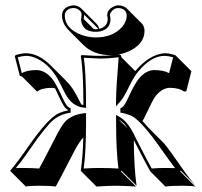

<svg xmlns="http://www.w3.org/2000/svg" viewBox="-20 -638 757 718"><path d="M249.5 -56.6Q200.7 38.1 188.5 59.6Q167.5 56.6 125.5 56.6Q89.4 56.6 76.7 59.6L20 2.9L18.1 0Q42.5 -26.9 91.8 -98.6Q114.7 -131.3 137.2 -158.2Q175.3 -204.1 202.6 -215.8Q216.8 -221.7 233.9 -225.1V-227.1Q228.5 -230 224.6 -233.9Q215.8 -242.7 193.8 -291Q189.5 -300.8 186 -307.6Q179.2 -309.6 173.3 -309.6Q135.3 -309.1 118.7 -295.4L62 -352.1L54.2 -354L35.2 -428.2L39.1 -432.1Q61.5 -439 78.1 -439Q124.5 -438 169.4 -393.6L226.1 -336.9Q244.6 -318.4 257.3 -297.4Q265.6 -283.7 284.2 -247.1Q288.6 -246.1 292 -245.6Q291.5 -376 282.2 -428.2L285.2 -432.1Q292 -432.1 309.1 -430.7Q339.8 -428.7 356 -429.2Q378.9 -429.2 406.7 -432.1Q399.9 -431.6 393.6 -431.6Q330.1 -432.1 292.5 -469.2L235.8 -525.9Q212.4 -550.3 211.9 -580.1Q211.9 -605.5 239.3 -615.2Q248 -617.7 255.9 -618.2Q272.5 -617.2 284.2 -606L340.8 -549.3Q349.1 -540 351.1 -530.3Q381.8 -537.6 382.8 -565.9Q382.3 -572.3 381.8 -575.2Q380.9 -577.1 380.9 -581.5Q380.9 -601.1 404.3 -613.3Q413.1 -617.7 420.9 -618.2Q442.4 -617.7 454.1 -606.4L510.7 -549.8Q520 -539.1 520.5 -523.4Q520.5 -473.1 461.9 -446.3Q440.4 -436.5 417 -433.1Q418.5 -433.1 421.4 -433.6Q424.3 -434.1 424.8 -434.1Q429.2 -433.6 431.6 -431.6Q433.6 -428.2 434.1 -423.8L485.8 -372.1Q539.6 -435.5 596.2 -439Q613.3 -439 633.8 -432.1H634.8L639.2 -428.2L695.8 -371.6L676.8 -297.4L668.5 -295.4Q650.4 -309.6 613.8 -309.6Q585.4 -308.1 561.5 -278.3Q550.8 -263.7 524.9 -208Q518.1 -193.4 512.7 -185.5Q522.9 -174.8 537.1 -158.2L593.8 -101.6Q612.8 -79.1 664.6 -3.9Q688 29.8 712.4 56.6L655.8 0L653.8 2.9L710.4 59.6Q697.8 56.6 661.6 56.6Q620.1 56.6 598.6 59.6L542 2.9Q528.3 -21 481 -112.8L480.5 -113.8Q481 -12.2 490.7 56.6L434.1 0L432.1 2.9L488.8 59.6Q442.4 56.6 414.6 56.6Q384.3 56.6 340.8 59.6L284.2 2.9L282.2 0Q290 -54.7 291.5 -123.5Q275.4 -108.4 249.5 -56.6ZM457 -158.2Q449.2 -169.9 441.9 -177.7Q433.1 -186 423.8 -191.4ZM442.4 -224.6 439.9 -227.1V-225.1Q441.9 -224.6 442.4 -224.6ZM330.6 -529.3Q335 -528.8 337.9 -528.8Q343.8 -528.8 348.1 -529.8L294.9 -583Q294.4 -577.6 293.9 -575.2Q293 -571.3 293 -566.9ZM454.1 -580.1Q452.1 -607.4 420.9 -607.9Q405.3 -607.9 394 -590.8Q391.1 -585.4 391.1 -582Q391.1 -579.6 391.1 -579.1L391.6 -578.1Q393.1 -573.2 393.1 -566.4Q393.1 -530.3 356.4 -521Q347.2 -519 337.9 -519Q293.9 -519 284.7 -554.2Q283.2 -561 283.2 -566.9Q283.7 -574.2 284.7 -578.1Q285.2 -581.1 285.2 -583Q285.2 -596.7 268.6 -605Q261.7 -607.9 255.9 -607.9Q230.5 -607.9 223.1 -587.9Q222.2 -583.5 222.2 -580.1Q222.2 -537.1 272 -512.7Q302.2 -498.5 336.9 -498Q401.9 -498 436.5 -537.1Q453.6 -557.6 454.1 -580.1ZM184.1 -117.7Q210.9 -171.9 228 -187.5Q252.4 -209 290.5 -213.9L301.8 -215.3V-180.2Q301.8 -72.3 293 -7.8Q328.1 -10.3 357.9 -9.8Q389.2 -9.8 422.9 -7.8Q414.1 -76.2 414.1 -180.2V-208.5L428.7 -199.7Q456.5 -184.1 481.4 -134.8Q482.4 -132.3 484.9 -127.4Q488.3 -120.6 489.7 -117.7Q537.6 -24.4 547.4 -7.8Q572.8 -10.3 605 -9.8Q620.1 -9.8 634.8 -9.3Q622.1 -24.9 570.3 -98.1Q549.8 -127 529.3 -151.4Q493.2 -195.3 468.8 -206.1Q455.1 -211.9 438.5 -215.3L430.2 -216.8V-233.4L435.5 -235.8Q445.8 -240.7 463.9 -281.7Q481.4 -319.8 497.1 -341.3Q524.4 -375.5 557.1 -376Q594.2 -375.5 612.3 -364.3L627.4 -423.8Q609.9 -428.7 596.2 -429.2Q545.4 -429.2 497.1 -370.6Q487.8 -359.4 481.4 -348.6Q473.1 -335.9 460.4 -309.6Q443.4 -274.4 431.6 -260.7L413.6 -240.2L414.1 -267.6Q414.6 -312.5 423.8 -423.8Q382.3 -418.9 356 -418.9Q346.2 -418.9 293.5 -421.9Q301.8 -366.2 301.8 -245.6L302.2 -234.4L291 -235.8Q249.5 -240.7 224.1 -287.6Q220.2 -294.9 212.4 -310.5Q199.7 -336.9 192.4 -348.6Q157.7 -404.8 107.4 -423.3Q92.3 -429.2 78.1 -429.2Q62 -428.7 46.4 -423.8L61.5 -364.3Q80.6 -376 117.2 -376Q150.4 -375 176.8 -341.3Q190.9 -322.8 217.3 -265.1Q229 -240.7 238.3 -235.8L244.1 -233.4V-216.8L235.8 -215.3Q195.3 -208 166 -176.8Q157.2 -167 144.5 -151.4Q126 -129.4 75.2 -56.2Q57.1 -30.3 39.1 -9.3Q54.2 -10.3 68.8 -9.8Q101.6 -9.8 126.5 -7.8Q138.2 -28.3 184.1 -117.7Z"/></svg>

Font: Linux Biolinum Shadow O
Style: Bold
Weight: 700
Designer: Philipp H. Poll
Foundry: Philipp H. Poll
Version: Version 0.9.2